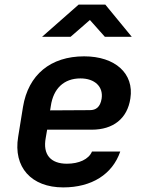

<svg xmlns="http://www.w3.org/2000/svg" viewBox="-20 -805 640 835"><path d="M163 -645H287L371 -718L436 -645H553L438 -785H322ZM255 10C379 10 469 -47 503 -146H380C366 -112 323 -93 271 -93C201 -93 165 -132 179 -206L185 -241H379C472 -241 534 -289 547 -377C564 -485 481 -560 346 -560C200 -560 103 -480 80 -340L59 -210C37 -78 116 10 255 10ZM198 -325 201 -344C212 -420 258 -464 330 -464C392 -464 430 -428 422 -376C416 -339 397 -326 371 -326Z"/></svg>

Font: JetBrains Mono
Style: Bold Italic
Weight: 558
Italic angle: -9°
Monospace: yes
Designer: Philipp Nurullin, Konstantin Bulenkov
Foundry: JetBrains
Version: Version 2.305